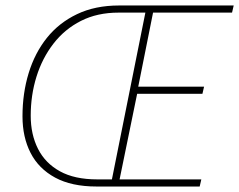

<svg xmlns="http://www.w3.org/2000/svg" viewBox="-20 -680 872 700"><path d="M332 0Q241 0 181 -32.5Q121 -65 91.5 -122.5Q62 -180 62 -256Q62 -340 84.5 -413.5Q107 -487 151 -542Q195 -597 261 -628.5Q327 -660 414 -660H832L826 -634H538L484 -364H724L718 -338H480L416 -26H714L708 0ZM334 -26H388L510 -634H412Q335 -634 275.5 -604Q216 -574 175 -521Q134 -468 113 -400.5Q92 -333 92 -258Q92 -190 118.5 -137.5Q145 -85 198.5 -55.5Q252 -26 334 -26Z"/></svg>

Font: Source Sans Variable
Style: Italic
Weight: 200
Italic angle: -11°
Designer: Paul D. Hunt
Foundry: Adobe Systems Incorporated
Version: Version 3.006;hotconv 1.0.111;makeotfexe 2.5.65597